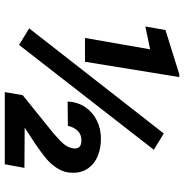

<svg xmlns="http://www.w3.org/2000/svg" viewBox="-4 -748 752 783"><g transform="rotate(90 371.5 -356.0)"><path d="M293.9 -711.9 231.4 -327.1H134.3L180.7 -592.8L87.4 -573.2L102.1 -655.3L281.7 -711.4ZM590.3 -607.9 162.6 -58.1 95.2 -99.6 523.9 -648.4ZM664.1 -80.1 649.4 0H355L367.7 -73.2L522.9 -198.2Q555.2 -226.1 567.6 -241.5Q580.1 -256.8 583.5 -274.4Q585 -281.2 585 -286.1Q585 -312.5 551.8 -312.5Q527.8 -312.5 512.9 -297.1Q498 -281.7 492.7 -257.3L393.6 -256.3Q395.5 -296.9 416 -327.6Q436.5 -358.4 470.5 -375.2Q504.4 -392.1 544.9 -392.1Q583 -392.1 614.5 -379.6Q646 -367.2 665 -341.3Q684.1 -315.4 684.1 -277.3Q684.1 -243.2 666.7 -215.6Q649.4 -188 625.7 -168.5Q602.1 -148.9 563.5 -122.6L500 -81.1Z"/></g></svg>

Font: Mardoto
Style: Bold Italic
Weight: 700
Italic angle: -12°
Designer: Christian Robertson, Vahan Hovhannisyan
Foundry: Google
Version: Version 1.000